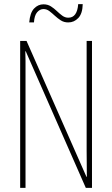

<svg xmlns="http://www.w3.org/2000/svg" viewBox="-20 -913 544 933"><path d="M427 0H397L105 -664H103Q104 -644 104 -617Q104 -590 104 -548V0H78V-714H109L400 -54H402Q402 -88 401.5 -123.5Q401 -159 401 -181V-714H427ZM122 -804Q126 -851 145.5 -871.5Q165 -892 191 -892Q212 -892 227.5 -882Q243 -872 256 -859.5Q269 -847 282.5 -837Q296 -827 312 -827Q355 -827 360 -893H382Q381 -847 360.5 -825.5Q340 -804 312 -804Q291 -804 275.5 -814Q260 -824 246.5 -836.5Q233 -849 220 -859Q207 -869 191 -869Q174 -869 160.5 -853.5Q147 -838 145 -804Z"/></svg>

Font: Noto Sans Gujarati ExtraCondensed Thin
Style: Regular
Weight: 100
Width: 2
Designer: Jelle Bosma - Monotype Design Team, Universal Thirst
Foundry: Monotype Imaging Inc.
Version: Version 2.106; ttfautohint (v1.8.4.7-5d5b)